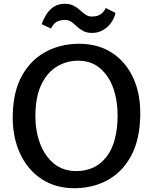

<svg xmlns="http://www.w3.org/2000/svg" viewBox="-20 -981 804 1009"><path d="M379 8Q275.5 10 200 -39.2Q124.5 -88.5 84.5 -176.2Q44.5 -264 47 -377Q49.5 -501.5 96.2 -584.5Q143 -667.5 220.8 -709Q298.5 -750.5 394 -751Q493 -751.5 566.5 -704.8Q640 -658 679.8 -572.5Q719.5 -487 717 -372Q714.5 -247.5 670 -163.8Q625.5 -80 550 -37Q474.5 6 379 8ZM382 -82Q481 -82 539.5 -156.8Q598 -231.5 598 -377Q598 -454 574.8 -518.8Q551.5 -583.5 505.2 -622.8Q459 -662 390 -662Q329.5 -662 278.5 -631Q227.5 -600 196.8 -535.5Q166 -471 166 -370Q166 -293.5 190.2 -227.8Q214.5 -162 262.5 -122Q310.5 -82 382 -82ZM465 -808Q436 -808 417 -818.2Q398 -828.5 383.8 -842Q369.5 -855.5 355.8 -865.8Q342 -876 323 -876Q300 -876 285.8 -870Q271.5 -864 262.8 -853.8Q254 -843.5 248 -831L199 -854Q208 -880 223.2 -904.5Q238.5 -929 262.2 -945Q286 -961 320 -961Q348 -961 367 -951Q386 -941 400.5 -927.5Q415 -914 429.8 -904Q444.5 -894 463 -894Q482.5 -894 496.8 -899.8Q511 -905.5 520.5 -915.8Q530 -926 536 -939L587 -913Q581 -884.5 563.5 -860.8Q546 -837 520.5 -822.5Q495 -808 465 -808Z"/></svg>

Font: Koeln Type Sans
Style: Regular
Weight: 400
Designer: Eben Sorkin
Foundry: Eben Sorkin
Version: Version 2.001